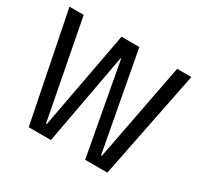

<svg xmlns="http://www.w3.org/2000/svg" viewBox="-121 -685 859 831"><g transform="rotate(30 308.5 -270.0)"><path d="M4 -540H75L169 -51H173L264 -540H353L444 -51H448L542 -540H613L505 0H394L310 -457H307L223 0H112Z"/></g></svg>

Font: Pathway Extreme Condensed Light
Style: Regular
Weight: 300
Width: 3
Version: Version 1.001;gftools[0.9.26]